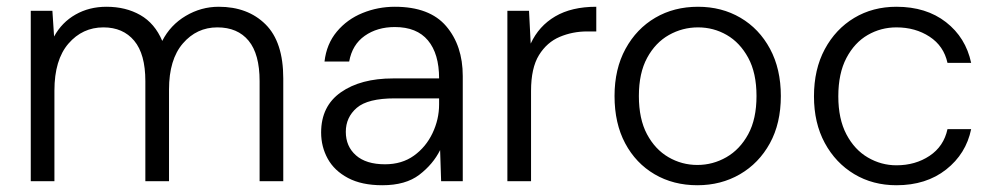

<svg xmlns="http://www.w3.org/2000/svg" viewBox="-20 -536 2942 568"><path d="M71 0V-504H135L140 -428Q163 -470 203.5 -493Q244 -516 295 -516Q352 -516 395 -491.5Q438 -467 460 -415Q484 -462 529.5 -489Q575 -516 627 -516Q713 -516 765.5 -464Q818 -412 818 -304V0H748V-296Q748 -376 715.5 -415.5Q683 -455 623 -455Q562 -455 521 -407.5Q480 -360 480 -271V0H410V-296Q410 -376 377 -415.5Q344 -455 286 -455Q224 -455 182.5 -407Q141 -359 141 -268V0Z M1111 12Q1050 12 1009.5 -9.5Q969 -31 949.5 -66.5Q930 -102 930 -144Q930 -222 988.5 -263Q1047 -304 1143 -304H1279Q1279 -377 1246 -416.5Q1213 -456 1148 -456Q1096 -456 1059 -430Q1022 -404 1013 -354H940Q946 -406 976.5 -442.5Q1007 -479 1052.5 -497.5Q1098 -516 1148 -516Q1251 -516 1300 -458.5Q1349 -401 1349 -311V0H1285L1282 -92Q1261 -50 1220.5 -19Q1180 12 1111 12ZM1119 -50Q1169 -50 1204.5 -75.5Q1240 -101 1259.5 -142Q1279 -183 1279 -227V-245H1148Q1068 -245 1035.5 -217Q1003 -189 1003 -146Q1003 -103 1033 -76.5Q1063 -50 1119 -50Z M1481 0V-504H1545L1550 -407Q1574 -459 1622.5 -487.5Q1671 -516 1744 -516V-443H1717Q1674 -443 1636 -427Q1598 -411 1574.5 -373Q1551 -335 1551 -267V0Z M2043 12Q1972 12 1916.5 -20.5Q1861 -53 1829.5 -112Q1798 -171 1798 -252Q1798 -332 1830.5 -391.5Q1863 -451 1918.5 -483.5Q1974 -516 2045 -516Q2115 -516 2170.5 -483.5Q2226 -451 2258 -391.5Q2290 -332 2290 -252Q2290 -171 2257.5 -112Q2225 -53 2169 -20.5Q2113 12 2043 12ZM2043 -48Q2089 -48 2129 -71Q2169 -94 2193.5 -139Q2218 -184 2218 -252Q2218 -320 2193.5 -365Q2169 -410 2130 -432.5Q2091 -455 2045 -455Q1999 -455 1959 -432.5Q1919 -410 1894.5 -365Q1870 -320 1870 -252Q1870 -184 1894 -139Q1918 -94 1957.5 -71Q1997 -48 2043 -48Z M2632 12Q2562 12 2507 -21Q2452 -54 2420 -113Q2388 -172 2388 -251Q2388 -331 2420 -390.5Q2452 -450 2507 -483Q2562 -516 2632 -516Q2720 -516 2778.5 -470.5Q2837 -425 2853 -350H2783Q2772 -400 2730 -427.5Q2688 -455 2632 -455Q2586 -455 2547 -432.5Q2508 -410 2484 -364.5Q2460 -319 2460 -251Q2460 -184 2484 -138.5Q2508 -93 2547.5 -70Q2587 -47 2632 -47Q2688 -47 2730 -75Q2772 -103 2783 -154H2853Q2838 -81 2779 -34.5Q2720 12 2632 12Z"/></svg>

Font: DM Sans Light
Style: Regular
Weight: 300
Designer: Colophon Foundry, Jonny Pinhorn
Foundry: Colophon Foundry
Version: Version 4.004; ttfautohint (v1.8.4.7-5d5b)